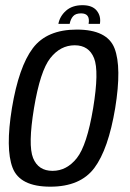

<svg xmlns="http://www.w3.org/2000/svg" viewBox="-20 -715 502 740"><path d="M174 4.5Q56.5 4.5 28.5 -68.5Q0.5 -141.5 26 -298.5Q52.5 -457.5 106.5 -529.2Q160.5 -601 276 -601Q393.5 -601 421.5 -528.5Q449.5 -456 424 -298.5Q397.5 -139.5 343.5 -67.5Q289.5 4.5 174 4.5ZM182.5 -56.5Q237 -56.5 276 -105.5Q315 -154.5 339 -298Q362.5 -441 342.5 -490.8Q322.5 -540.5 268 -540.5Q213 -540.5 174 -491.2Q135 -442 111 -298Q87.5 -155.5 107.5 -106Q127.5 -56.5 182.5 -56.5ZM298 -695Q336 -695 353 -673.8Q370 -652.5 365 -623H321.5Q328.5 -663.5 292.5 -663.5Q271.5 -663.5 261.8 -652.5Q252 -641.5 248.5 -623H205Q210.5 -652.5 234.5 -673.8Q258.5 -695 298 -695Z"/></svg>

Font: Anybody
Style: Italic
Weight: 400
Italic angle: -10°
Designer: Tyler Finck
Foundry: Etcetera Type Company
Version: Version 1.010; ttfautohint (v1.8.3) -l 8 -r 50 -G 200 -x 14 